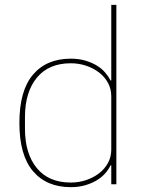

<svg xmlns="http://www.w3.org/2000/svg" viewBox="-20 -760 605 792"><path d="M439 -78H436Q428 -61 414 -45Q400 -29 379.5 -16.5Q359 -4 332 4Q305 12 272 12Q172 12 116 -54Q60 -120 60 -253Q60 -386 116 -452Q172 -518 272 -518Q305 -518 332 -510Q359 -502 379.5 -489.5Q400 -477 414 -460.5Q428 -444 436 -428H439V-740H460V0H439ZM272 -7Q305 -7 335 -17Q365 -27 388.5 -45Q412 -63 425.5 -88Q439 -113 439 -143V-363Q439 -393 425.5 -418Q412 -443 388.5 -461Q365 -479 335 -489Q305 -499 272 -499Q181 -499 132 -439.5Q83 -380 83 -277V-229Q83 -126 132 -66.5Q181 -7 272 -7Z"/></svg>

Font: IBM Plex Sans Arabic Thin
Style: Regular
Weight: 100
Designer: Mike Abbink, Paul van der Laan, Pieter van Rosmalen, Wael Morcos, Khajak Apelian
Foundry: Bold Monday
Version: Version 1.101